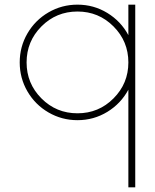

<svg xmlns="http://www.w3.org/2000/svg" viewBox="-20 -512 660 818"><path d="M310.1 0Q243.2 0 186.5 -33Q129.9 -65.9 96.9 -122.6Q64 -179.2 64 -246.1Q64 -313 96.9 -369.6Q129.9 -426.3 186.5 -459.2Q243.2 -492.2 310.1 -492.2Q379.4 -492.2 437.3 -456.8Q495.1 -421.4 526.9 -362.3V-492.2H556.2V-246.1V286.1H526.9V-129.9Q495.1 -70.8 437.3 -35.4Q379.4 0 310.1 0ZM156.5 -92.8Q219.7 -29.3 310.1 -29.3Q400.4 -29.3 463.6 -92.8Q526.9 -156.2 526.9 -246.1Q526.9 -335.9 463.6 -399.4Q400.4 -462.9 310.1 -462.9Q219.7 -462.9 156.5 -399.4Q93.3 -335.9 93.3 -246.1Q93.3 -156.2 156.5 -92.8Z"/></svg>

Font: Cherry
Style: Light
Weight: 300
Designer: Amin Abedi
Version: Version 1.00 ; ttfautohint (v1.6)